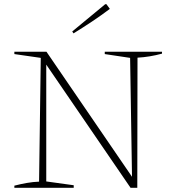

<svg xmlns="http://www.w3.org/2000/svg" viewBox="-20 -889 821 909"><path d="M476 -644H747V-635Q688 -619 631 -616L630 0H598L199 -583V-30L329 -12V0H48V-10Q79 -18 108 -23Q137 -28 165 -29L173 -615L48 -633V-644H200L605 -52L596 -615L476 -633ZM328 -731 322 -740 478 -869H484L500 -847Q459 -816 415.5 -787Q372 -758 328 -731Z"/></svg>

Font: Piazzolla SC Thin
Style: Regular
Weight: 100
Designer: Juan Pablo del Peral
Foundry: Huerta Tipografica
Version: Version 1.330